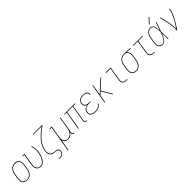

<svg xmlns="http://www.w3.org/2000/svg" viewBox="510 -2766 4979 4979"><g transform="rotate(-45 3000.0 -276.0)"><path d="M195 8Q169 8 143 1.5Q117 -5 97 -20.5Q77 -36 64.5 -58.5Q52 -81 47 -106.5Q42 -132 43 -159Q44 -186 48 -213L70 -343Q74 -368 82 -393Q90 -418 103.5 -441Q117 -464 136.5 -483.5Q156 -503 179.5 -515.5Q203 -528 228.5 -534.5Q254 -541 279 -541Q306 -541 331.5 -533Q357 -525 377.5 -510Q398 -495 410.5 -472Q423 -449 428 -423.5Q433 -398 432 -371Q431 -344 427 -317L405 -187Q401 -162 393 -137Q385 -112 371.5 -89Q358 -66 338.5 -47Q319 -28 295.5 -15Q272 -2 246.5 3Q221 8 195 8ZM196 -10Q219 -10 242.5 -15Q266 -20 287 -31.5Q308 -43 326 -61Q344 -79 356 -100Q368 -121 375 -144Q382 -167 386 -190L408 -320Q412 -344 413 -368.5Q414 -393 409.5 -416Q405 -439 394.5 -459.5Q384 -480 365.5 -494Q347 -508 324 -514Q301 -520 277 -520Q253 -520 230 -514.5Q207 -509 186 -497.5Q165 -486 148 -468Q131 -450 119 -429Q107 -408 100 -385.5Q93 -363 89 -340L68 -210Q64 -186 62.5 -161.5Q61 -137 65.5 -114.5Q70 -92 80.5 -71.5Q91 -51 108.5 -36.5Q126 -22 149 -16Q172 -10 196 -10Z M691 8Q665 8 640.5 0Q616 -8 598 -24Q580 -40 569 -62.5Q558 -85 554 -109.5Q550 -134 551 -160.5Q552 -187 556 -213L606 -512H547V-530H629L576 -210Q572 -187 570.5 -163.5Q569 -140 572.5 -118Q576 -96 585 -75.5Q594 -55 609.5 -40Q625 -25 646.5 -17.5Q668 -10 691 -10Q714 -10 737 -17Q760 -24 779.5 -39Q799 -54 814.5 -73Q830 -92 842 -113Q854 -134 863.5 -156.5Q873 -179 880.5 -201Q888 -223 894 -245.5Q900 -268 903 -291Q914 -353 908 -414Q902 -475 882 -530L900 -537Q921 -479 927 -416Q933 -353 923 -289Q919 -264 912.5 -239.5Q906 -215 897.5 -191.5Q889 -168 879 -144.5Q869 -121 855.5 -98.5Q842 -76 825 -56Q808 -36 786.5 -20.5Q765 -5 740 1.5Q715 8 691 8Z M1160 205V187H1210Q1230 187 1250.5 182Q1271 177 1289 164.5Q1307 152 1317.5 133Q1328 114 1331 93Q1334 76 1329.5 58.5Q1325 41 1312.5 29.5Q1300 18 1284 11.5Q1268 5 1250 2.5Q1232 0 1214 0Q1196 0 1178 -2Q1160 -4 1143.5 -9.5Q1127 -15 1113 -24.5Q1099 -34 1088 -47Q1077 -60 1069 -75Q1061 -90 1057 -107Q1053 -124 1052 -142Q1051 -160 1052.5 -178Q1054 -196 1057 -214Q1057 -214 1057 -214.5Q1057 -215 1057 -215Q1065 -266 1084 -315.5Q1103 -365 1131.5 -411.5Q1160 -458 1196.5 -499.5Q1233 -541 1273.5 -578.5Q1314 -616 1357 -650.5Q1400 -685 1445 -717H1140L1143 -735H1480L1477 -717Q1431 -685 1387 -650.5Q1343 -616 1301 -578.5Q1259 -541 1221.5 -499.5Q1184 -458 1154 -411.5Q1124 -365 1104 -314.5Q1084 -264 1076 -212Q1072 -191 1071 -169.5Q1070 -148 1073.5 -128Q1077 -108 1085 -89.5Q1093 -71 1106.5 -57Q1120 -43 1138 -33.5Q1156 -24 1176 -20.5Q1196 -17 1217.5 -17.5Q1239 -18 1259.5 -14.5Q1280 -11 1298.5 -3.5Q1317 4 1331 18Q1345 32 1349.5 52.5Q1354 73 1351 94Q1347 117 1335 140Q1323 163 1302.5 178Q1282 193 1257.5 199Q1233 205 1210 205Z M1487 205 1606 -512H1547V-530H1629L1576 -210Q1572 -187 1570.5 -163Q1569 -139 1572.5 -116.5Q1576 -94 1585.5 -73.5Q1595 -53 1611.5 -38Q1628 -23 1650 -16.5Q1672 -10 1696 -10Q1718 -10 1741 -15Q1764 -20 1784.5 -32.5Q1805 -45 1821.5 -63Q1838 -81 1849.5 -101.5Q1861 -122 1867.5 -144Q1874 -166 1878 -189L1934 -530H1954L1876 -59Q1874 -49 1875.5 -39.5Q1877 -30 1883 -23Q1889 -16 1898 -13Q1907 -10 1917 -10H1928V8H1914Q1900 8 1887.5 4Q1875 0 1866.5 -9.5Q1858 -19 1856 -32Q1854 -45 1856 -59L1863 -98Q1851 -75 1833.5 -54Q1816 -33 1793 -18.5Q1770 -4 1744.5 2Q1719 8 1694 8Q1670 8 1646 2Q1622 -4 1604 -18Q1586 -32 1574 -52.5Q1562 -73 1557 -96L1507 205Z M2361 8Q2348 8 2335 4Q2322 0 2314 -9.5Q2306 -19 2304 -32Q2302 -45 2304 -59L2379 -512H2178L2093 0H2074L2158 -512H2080L2083 -530H2480L2477 -512H2398L2323 -59Q2322 -49 2323 -39.5Q2324 -30 2330 -23Q2336 -16 2345 -13Q2354 -10 2364 -10H2376V8Z M2705 8Q2681 8 2657.5 5.5Q2634 3 2612.5 -5Q2591 -13 2573 -26Q2555 -39 2543.5 -57.5Q2532 -76 2528.5 -99.5Q2525 -123 2529 -147Q2533 -171 2545 -194.5Q2557 -218 2577 -234.5Q2597 -251 2621 -261Q2645 -271 2670 -277Q2649 -283 2631 -295Q2613 -307 2602 -325.5Q2591 -344 2588 -366.5Q2585 -389 2589 -412Q2593 -431 2601.5 -450.5Q2610 -470 2624.5 -485.5Q2639 -501 2658 -511.5Q2677 -522 2696.5 -528Q2716 -534 2736.5 -536Q2757 -538 2776 -538Q2796 -538 2815.5 -536Q2835 -534 2853 -528Q2871 -522 2887 -512Q2903 -502 2913.5 -487Q2924 -472 2928 -453Q2932 -434 2929 -414Q2929 -412 2928.5 -410.5Q2928 -409 2928 -407H2908Q2909 -408 2909 -410Q2909 -412 2910 -413Q2912 -430 2908.5 -446.5Q2905 -463 2895.5 -476Q2886 -489 2872.5 -497.5Q2859 -506 2843 -511Q2827 -516 2810.5 -518Q2794 -520 2776 -520Q2759 -520 2741 -518Q2723 -516 2705.5 -511Q2688 -506 2671 -497Q2654 -488 2640.5 -474.5Q2627 -461 2619 -443.5Q2611 -426 2608 -409Q2605 -390 2607 -372Q2609 -354 2617.5 -338.5Q2626 -323 2639.5 -312.5Q2653 -302 2669.5 -295.5Q2686 -289 2704 -287Q2722 -285 2741 -285H2793L2790 -267H2738Q2718 -267 2698 -265Q2678 -263 2658 -257Q2638 -251 2619 -241.5Q2600 -232 2585 -217.5Q2570 -203 2561 -183.5Q2552 -164 2549 -144Q2545 -124 2548 -103.5Q2551 -83 2561.5 -66.5Q2572 -50 2588.5 -39Q2605 -28 2624 -21.5Q2643 -15 2663.5 -12.5Q2684 -10 2705 -10Q2731 -10 2758 -14Q2785 -18 2810.5 -29.5Q2836 -41 2857.5 -60.5Q2879 -80 2891 -106L2909 -98Q2896 -70 2872.5 -48.5Q2849 -27 2821 -14Q2793 -1 2763.5 3.5Q2734 8 2705 8Z M3037 0 3124 -530H3144L3096 -236L3416 -530H3444L3184 -292L3356 0H3334L3178 -265L3170 -279L3091 -206L3056 0Z M3840 0Q3819 0 3799 -3.5Q3779 -7 3761.5 -16.5Q3744 -26 3731.5 -41Q3719 -56 3712.5 -75Q3706 -94 3706 -114.5Q3706 -135 3710 -156L3769 -512H3605V-530H3791L3729 -153Q3726 -135 3726 -117Q3726 -99 3731 -83Q3736 -67 3747 -53.5Q3758 -40 3772.5 -32Q3787 -24 3804.5 -21Q3822 -18 3840 -18H3880V0Z M4195 8Q4168 8 4142 1.5Q4116 -5 4096.5 -20.5Q4077 -36 4064.5 -58.5Q4052 -81 4047 -106.5Q4042 -132 4043 -159Q4044 -186 4048 -213L4070 -343Q4074 -368 4081.5 -391.5Q4089 -415 4102 -437.5Q4115 -460 4133 -479Q4151 -498 4173.5 -511Q4196 -524 4220.5 -531Q4245 -538 4269 -538Q4273 -538 4276 -538Q4279 -538 4283 -538Q4287 -538 4290.5 -538Q4294 -538 4298 -537L4517 -530L4514 -512L4365 -517Q4387 -503 4400.5 -479.5Q4414 -456 4420 -429Q4426 -402 4424.5 -373.5Q4423 -345 4419 -317L4397 -187Q4393 -162 4385.5 -137.5Q4378 -113 4365 -90.5Q4352 -68 4333.5 -48.5Q4315 -29 4292.5 -15.5Q4270 -2 4244.5 3Q4219 8 4195 8ZM4195 -10Q4217 -10 4240 -15Q4263 -20 4284 -32.5Q4305 -45 4321.5 -63Q4338 -81 4349.5 -102Q4361 -123 4367.5 -145Q4374 -167 4378 -190L4400 -320Q4403 -342 4404.5 -365Q4406 -388 4403 -409.5Q4400 -431 4392 -451Q4384 -471 4369.5 -486.5Q4355 -502 4335 -510Q4315 -518 4293 -520H4280Q4277 -520 4274 -520Q4271 -520 4268 -520Q4246 -520 4223.5 -513Q4201 -506 4181 -494Q4161 -482 4145 -464.5Q4129 -447 4117.5 -426.5Q4106 -406 4099.5 -384Q4093 -362 4089 -340L4068 -210Q4064 -186 4062.5 -162Q4061 -138 4065.5 -115Q4070 -92 4080.5 -71.5Q4091 -51 4108 -37Q4125 -23 4148 -16.5Q4171 -10 4195 -10Z M4840 0Q4819 0 4799 -3.5Q4779 -7 4761.5 -16.5Q4744 -26 4731.5 -41Q4719 -56 4712.5 -75Q4706 -94 4706 -114.5Q4706 -135 4710 -156L4769 -512H4606L4609 -530H4954L4951 -512H4788L4729 -153Q4726 -135 4726 -117Q4726 -99 4731 -83Q4736 -67 4747 -53.5Q4758 -40 4772.5 -32Q4787 -24 4804.5 -21Q4822 -18 4840 -18H4880V0Z M5168 8Q5143 8 5118.5 0.5Q5094 -7 5077 -24Q5060 -41 5050 -63.5Q5040 -86 5036.5 -110.5Q5033 -135 5034.5 -161Q5036 -187 5040 -213L5062 -343Q5066 -367 5072.5 -390.5Q5079 -414 5091 -436.5Q5103 -459 5120 -478.5Q5137 -498 5158 -512Q5179 -526 5203.5 -532Q5228 -538 5252 -538Q5276 -538 5297 -525.5Q5318 -513 5330.5 -493.5Q5343 -474 5350 -450.5Q5357 -427 5361.5 -403.5Q5366 -380 5368.5 -356Q5371 -332 5373 -307Q5392 -363 5410.5 -418.5Q5429 -474 5448 -530H5468Q5445 -464 5422.5 -397.5Q5400 -331 5375 -265Q5378 -199 5379 -132.5Q5380 -66 5382 0H5363Q5362 -56 5361.5 -112.5Q5361 -169 5360 -225Q5351 -200 5340.5 -176Q5330 -152 5318 -128Q5306 -104 5292 -81.5Q5278 -59 5259.5 -39Q5241 -19 5217.5 -5.5Q5194 8 5168 8ZM5168 -10Q5196 -10 5220 -26.5Q5244 -43 5261.5 -66Q5279 -89 5292.5 -114Q5306 -139 5317.5 -164.5Q5329 -190 5339.5 -216Q5350 -242 5359 -268Q5358 -287 5357 -306.5Q5356 -326 5354 -345Q5352 -364 5349.5 -382.5Q5347 -401 5342.5 -419Q5338 -437 5332 -455Q5326 -473 5315 -487.5Q5304 -502 5287.5 -511Q5271 -520 5252 -520Q5230 -520 5208 -514.5Q5186 -509 5166.5 -495.5Q5147 -482 5132 -464Q5117 -446 5107 -425.5Q5097 -405 5091 -383.5Q5085 -362 5081 -340L5060 -210Q5056 -187 5054.5 -164Q5053 -141 5055.5 -119Q5058 -97 5066 -76.5Q5074 -56 5088.5 -40.5Q5103 -25 5124.5 -17.5Q5146 -10 5168 -10ZM5291 -604 5278 -616 5410 -757 5426 -743Z M5681 0Q5687 -34 5685.5 -69Q5684 -104 5681 -138Q5678 -172 5673.5 -205.5Q5669 -239 5663 -272.5Q5657 -306 5650.5 -339Q5644 -372 5636 -404.5Q5628 -437 5619 -469Q5610 -501 5600 -532L5618 -538Q5631 -499 5642 -458.5Q5653 -418 5662 -377Q5671 -336 5678.5 -294.5Q5686 -253 5692 -211Q5698 -169 5702 -126.5Q5706 -84 5704 -40Q5727 -75 5749 -110Q5771 -145 5792.5 -180.5Q5814 -216 5834 -252.5Q5854 -289 5871.5 -325.5Q5889 -362 5904 -400Q5919 -438 5926 -477L5934 -530H5954L5945 -477Q5938 -434 5921.5 -393Q5905 -352 5885 -311.5Q5865 -271 5843 -231.5Q5821 -192 5797.5 -153.5Q5774 -115 5750 -76.5Q5726 -38 5700 0Z"/></g></svg>

Font: Iosevka Slab Thin
Style: Italic
Weight: 100
Italic angle: -9°
Monospace: yes
Designer: Belleve Invis
Foundry: Belleve Invis
Version: Version 11.1.1; ttfautohint (v1.8.3)